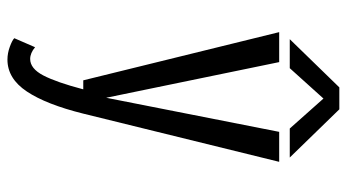

<svg xmlns="http://www.w3.org/2000/svg" viewBox="-218 -476 887 490"><g transform="rotate(90 225.0 -230.5)"><path d="M381.5 -527H307.5L231 -613L153.5 -527H79.5L202.5 -653.5H258.5ZM138 -500 229 -58.5 316 -500H392.5L269.5 0Q246 94.5 213 144Q180 193.5 131.5 193.5Q115.5 193.5 99 187.5Q82.5 181.5 77 176L100 123Q115 135.5 130 135.5Q154.5 135.5 172 102Q189.5 68.5 207.5 0H184.5L61.5 -500Z"/></g></svg>

Font: League Mono Condensed Light
Style: Regular
Weight: 300
Width: 1
Designer: Tyler Finck
Foundry: The League of Moveable Type / Tyler Finck
Version: Version 2.210